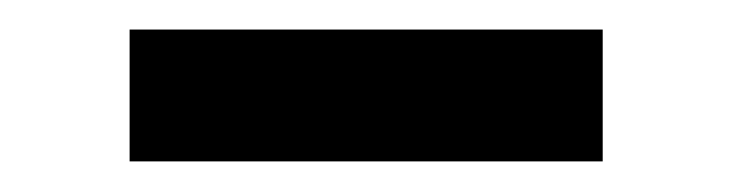

<svg xmlns="http://www.w3.org/2000/svg" viewBox="-20 -423 488 128"><path d="M381.8 -315.4V-403.3H66.4V-315.4Z"/></svg>

Font: Winston Medium
Style: Regular
Weight: 500
Designer: Vernon Adams, Kim Jin-seong, David Berlow, Cristiano Sobral
Foundry: The Winston Project Authors
Version: Version 3.004